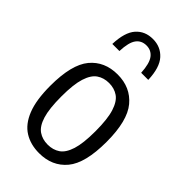

<svg xmlns="http://www.w3.org/2000/svg" viewBox="-246 -881 967 967"><g transform="rotate(45 238.0 -397.0)"><path d="M238 9.5Q177 9.5 132 -18.5Q87 -46.5 62.5 -108.2Q38 -170 38 -270.5Q38 -422 91.5 -486.5Q145 -551 238 -551Q330 -551 384.2 -486Q438.5 -421 438.5 -271Q438.5 -119.5 384.8 -55Q331 9.5 238 9.5ZM238 -51.5Q276 -51.5 303.5 -70.2Q331 -89 346 -136.2Q361 -183.5 361 -269Q361 -356 345.8 -404Q330.5 -452 303 -471Q275.5 -490 238 -490Q200.5 -490 173 -471.2Q145.5 -452.5 130.5 -405.2Q115.5 -358 115.5 -272.5Q115.5 -185.5 130.2 -137.5Q145 -89.5 172.8 -70.5Q200.5 -51.5 238 -51.5ZM110 -640.5Q113 -726 147 -764.5Q181 -803 237.5 -803Q292.5 -803 327.8 -764.2Q363 -725.5 366 -640.5H315.5Q312 -704 291.8 -730.5Q271.5 -757 237.5 -757Q202 -757 182.5 -730.5Q163 -704 160.5 -640.5Z"/></g></svg>

Font: Encode Sans Condensed Condensed
Style: Regular
Weight: 400
Width: 3
Designer: Multiple Designers
Foundry: Impallari Type
Version: Version 3.000; ttfautohint (v1.8.3) -l 8 -r 50 -G 200 -x 14 